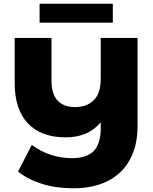

<svg xmlns="http://www.w3.org/2000/svg" viewBox="-20 -904 824 1033"><path d="M720 -700V-225Q720 -119 678 -43.5Q636 32 558.5 70.5Q481 109 375 109Q282 109 206.5 85.5Q131 62 77 19L151 -124Q199 -89 254 -71Q309 -53 367 -53Q447 -53 484.5 -92Q522 -131 522 -214V-246Q455 -165 333 -165Q201 -165 130 -240.5Q59 -316 59 -457V-700H257V-470Q257 -399 289.5 -363.5Q322 -328 384 -328Q447 -328 484.5 -365Q522 -402 522 -480V-700ZM193 -884H587V-782H193Z"/></svg>

Font: Montserrat Alternates ExtraBold
Style: Regular
Weight: 800
Designer: Julieta Ulanovsky
Foundry: Julieta Ulanovsky
Version: Version 7.200